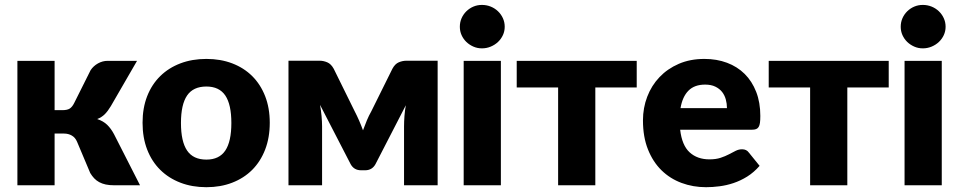

<svg xmlns="http://www.w3.org/2000/svg" viewBox="-20 -772 4000 800"><path d="M357.5 -479.5Q369 -497 388.2 -507.8Q407.5 -518.5 428.5 -518.5H551L442 -330Q429.5 -309 416.5 -296Q403.5 -283 385 -276Q410.5 -267.5 426.5 -252Q442.5 -236.5 455 -213L563.5 0H456.5Q436 0 420.8 -3.2Q405.5 -6.5 393.5 -13Q381.5 -19.5 372.5 -29Q363.5 -38.5 356 -51L301 -181.5Q293.5 -199 279.2 -207.2Q265 -215.5 246.5 -215.5H207.5V0H52.5V-518.5H207.5V-313H239.5Q260.5 -313 270.8 -319.8Q281 -326.5 289 -342.5Z M840 -526.5Q899 -526.5 947.5 -508Q996 -489.5 1030.8 -455Q1065.5 -420.5 1084.8 -371.2Q1104 -322 1104 -260.5Q1104 -198.5 1084.8 -148.8Q1065.5 -99 1030.8 -64.2Q996 -29.5 947.5 -10.8Q899 8 840 8Q780.5 8 731.8 -10.8Q683 -29.5 647.8 -64.2Q612.5 -99 593.2 -148.8Q574 -198.5 574 -260.5Q574 -322 593.2 -371.2Q612.5 -420.5 647.8 -455Q683 -489.5 731.8 -508Q780.5 -526.5 840 -526.5ZM840 -107Q893.5 -107 918.8 -144.8Q944 -182.5 944 -259.5Q944 -336.5 918.8 -374Q893.5 -411.5 840 -411.5Q785 -411.5 759.5 -374Q734 -336.5 734 -259.5Q734 -182.5 759.5 -144.8Q785 -107 840 -107Z M1458 -308Q1477 -271.5 1492.5 -229Q1500 -250 1508.5 -270.2Q1517 -290.5 1527 -308L1615 -485.5Q1626 -506 1641.8 -512.5Q1657.5 -519 1673.5 -519H1803.5V0H1663.5V-245.5Q1663.5 -264.5 1665.2 -288.2Q1667 -312 1671 -333.5L1544.5 -88Q1530.5 -62.5 1501 -62.5H1484.5Q1455 -62.5 1441 -88L1313.5 -335Q1317.5 -313 1319.8 -288.8Q1322 -264.5 1322 -245.5V0H1182V-519H1312Q1328 -519 1343.8 -512.2Q1359.5 -505.5 1370.5 -485.5L1458 -308Z M2067 -518.5V0H1912V-518.5ZM2083 -660.5Q2083 -642 2075.5 -625.8Q2068 -609.5 2055 -597.2Q2042 -585 2024.8 -577.8Q2007.5 -570.5 1988 -570.5Q1969 -570.5 1952.5 -577.8Q1936 -585 1923.2 -597.2Q1910.5 -609.5 1903.2 -625.8Q1896 -642 1896 -660.5Q1896 -679.5 1903.2 -696Q1910.5 -712.5 1923.2 -725Q1936 -737.5 1952.5 -744.5Q1969 -751.5 1988 -751.5Q2007.5 -751.5 2024.8 -744.5Q2042 -737.5 2055 -725Q2068 -712.5 2075.5 -696Q2083 -679.5 2083 -660.5Z M2133 -518.5H2633V-407.5H2460.5V0H2305.5V-407.5H2133Z M2915 -526.5Q2966.5 -526.5 3009.2 -510.5Q3052 -494.5 3082.8 -464Q3113.5 -433.5 3130.8 -389.2Q3148 -345 3148 -289Q3148 -271.5 3146.5 -260.5Q3145 -249.5 3141 -243Q3137 -236.5 3130.2 -234Q3123.5 -231.5 3113 -231.5H2814Q2821.5 -166.5 2853.5 -137.2Q2885.5 -108 2936 -108Q2963 -108 2982.5 -114.5Q3002 -121 3017.2 -129Q3032.5 -137 3045.2 -143.5Q3058 -150 3072 -150Q3090.5 -150 3100 -136.5L3145 -81Q3121 -53.5 3093.2 -36.2Q3065.5 -19 3036.2 -9.2Q3007 0.5 2977.8 4.2Q2948.5 8 2922 8Q2867.5 8 2819.8 -9.8Q2772 -27.5 2736.2 -62.5Q2700.5 -97.5 2679.8 -149.5Q2659 -201.5 2659 -270.5Q2659 -322.5 2676.8 -369Q2694.5 -415.5 2727.8 -450.5Q2761 -485.5 2808.2 -506Q2855.5 -526.5 2915 -526.5ZM2918 -419.5Q2873.5 -419.5 2848.5 -394.2Q2823.5 -369 2815.5 -321.5H3009Q3009 -340 3004.2 -357.5Q2999.5 -375 2988.8 -388.8Q2978 -402.5 2960.5 -411Q2943 -419.5 2918 -419.5Z M3183 -518.5H3683V-407.5H3510.5V0H3355.5V-407.5H3183Z M3904 -518.5V0H3749V-518.5ZM3920 -660.5Q3920 -642 3912.5 -625.8Q3905 -609.5 3892 -597.2Q3879 -585 3861.8 -577.8Q3844.5 -570.5 3825 -570.5Q3806 -570.5 3789.5 -577.8Q3773 -585 3760.2 -597.2Q3747.5 -609.5 3740.2 -625.8Q3733 -642 3733 -660.5Q3733 -679.5 3740.2 -696Q3747.5 -712.5 3760.2 -725Q3773 -737.5 3789.5 -744.5Q3806 -751.5 3825 -751.5Q3844.5 -751.5 3861.8 -744.5Q3879 -737.5 3892 -725Q3905 -712.5 3912.5 -696Q3920 -679.5 3920 -660.5Z"/></svg>

Font: Lato Black
Style: Regular
Weight: 900
Designer: Lukasz Dziedzic
Foundry: tyPoland Lukasz Dziedzic
Version: Version 2.007; 2014-02-27